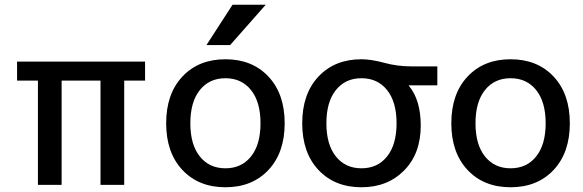

<svg xmlns="http://www.w3.org/2000/svg" viewBox="-20 -780 2461 810"><path d="M404 -440H240V0H140V-440H52V-520H592V-440H504V0H404Z M961 -760H1101L951 -590H851ZM749.5 -457Q818 -530 931 -530Q1044 -530 1112.5 -457Q1181 -384 1181 -260Q1181 -136 1112.5 -63Q1044 10 931 10Q818 10 749.5 -63Q681 -136 681 -260Q681 -384 749.5 -457ZM823 -120Q863 -70 931 -70Q999 -70 1039 -120Q1079 -170 1079 -260Q1079 -350 1039 -400Q999 -450 931 -450Q863 -450 823 -400Q783 -350 783 -260Q783 -170 823 -120Z M1705 -420V-418Q1755 -358 1755 -250Q1755 -132 1685 -61Q1615 10 1505 10Q1392 10 1323.5 -63Q1255 -136 1255 -260Q1255 -384 1323.5 -457Q1392 -530 1505 -530Q1546 -530 1601 -515Q1656 -500 1715 -500H1825V-420ZM1397 -120Q1437 -70 1505 -70Q1573 -70 1613 -120Q1653 -170 1653 -260Q1653 -350 1613 -400Q1573 -450 1505 -450Q1437 -450 1397 -400Q1357 -350 1357 -260Q1357 -170 1397 -120Z M1952.5 -457Q2021 -530 2134 -530Q2247 -530 2315.5 -457Q2384 -384 2384 -260Q2384 -136 2315.5 -63Q2247 10 2134 10Q2021 10 1952.5 -63Q1884 -136 1884 -260Q1884 -384 1952.5 -457ZM2026 -120Q2066 -70 2134 -70Q2202 -70 2242 -120Q2282 -170 2282 -260Q2282 -350 2242 -400Q2202 -450 2134 -450Q2066 -450 2026 -400Q1986 -350 1986 -260Q1986 -170 2026 -120Z"/></svg>

Font: Mplus 1p Medium
Style: Regular
Weight: 500
Version: Version 1.061